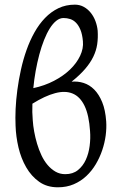

<svg xmlns="http://www.w3.org/2000/svg" viewBox="-20 -778 516 813"><path d="M331.1 -603Q328.6 -632.3 320.8 -651.4Q313 -670.4 302 -681.6Q291 -692.9 277.3 -697.3Q263.7 -701.7 249 -701.7Q232.9 -701.7 218.3 -689.9Q203.6 -678.2 190.7 -657.5Q177.7 -636.7 166.5 -608.4Q155.3 -580.1 146.5 -547.1Q137.7 -514.2 131.1 -477.8Q124.5 -441.4 121.1 -404.8Q168.9 -415 208.7 -435.8Q248.5 -456.5 276.6 -483.6Q304.7 -510.7 319.3 -541.7Q334 -572.8 331.1 -603ZM361.3 -223.1Q356.9 -290.5 338.1 -329.6Q319.3 -368.7 287.8 -381.8Q256.3 -395 213.4 -383.5Q170.4 -372.1 117.2 -338.9Q115.7 -302.2 118.7 -269Q120.1 -246.1 124.8 -220.5Q129.4 -194.8 137 -169.4Q144.5 -144 155.5 -120.6Q166.5 -97.2 181.4 -79.6Q196.3 -62 214.8 -51.3Q233.4 -40.5 256.3 -40.5Q288.6 -40.5 309.8 -57.6Q331.1 -74.7 343.3 -101.3Q355.5 -127.9 359.6 -160.2Q363.8 -192.4 361.3 -223.1ZM393.6 -647.9Q395.5 -617.7 391.6 -590.8Q387.7 -564 375.2 -538.1Q362.8 -512.2 340.6 -486.3Q318.4 -460.4 283.2 -432.1Q309.1 -434.6 334 -426.8Q358.9 -418.9 378.9 -398.9Q398.9 -378.9 412.6 -345.7Q426.3 -312.5 429.7 -263.7Q431.6 -235.8 427.5 -204.3Q423.3 -172.9 412.8 -141.8Q402.3 -110.8 385.5 -82.5Q368.7 -54.2 345.5 -32.5Q322.3 -10.7 292.2 2.2Q262.2 15.1 225.1 15.1Q178.7 15.1 145.8 -8.3Q112.8 -31.7 91.1 -69.3Q69.3 -106.9 58.3 -153.3Q47.4 -199.7 45.9 -246.1Q44.4 -277.8 46.1 -316.7Q47.9 -355.5 53.5 -397.5Q59.1 -439.5 68.6 -482.7Q78.1 -525.9 92.3 -565.9Q106.4 -606 126 -640.9Q145.5 -675.8 170.7 -701.9Q195.8 -728 227.3 -743.2Q258.8 -758.3 296.9 -758.3Q317.9 -758.3 335 -748.8Q352.1 -739.3 364.5 -723.6Q377 -708 384.3 -688.2Q391.6 -668.5 393.6 -647.9Z"/></svg>

Font: Noto Serif Devanagari
Style: Regular
Weight: 400
Designer: Monotype Design Team
Foundry: Monotype Imaging Inc.
Version: Version 1.01